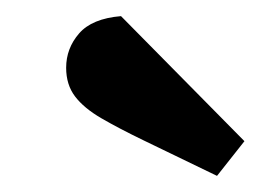

<svg xmlns="http://www.w3.org/2000/svg" viewBox="-20 -766 323 238"><path d="M249 -548 158 -592Q127 -607 105.5 -619.5Q84 -632 73 -646.5Q62 -661 62 -682Q62 -706 78 -724.5Q94 -743 130 -746L283 -591Z"/></svg>

Font: Faustina ExtraBold
Style: Italic
Weight: 800
Italic angle: -8°
Designer: Alfonso Garcia
Foundry: http://www.omnibus-type.com
Version: Version 1.200